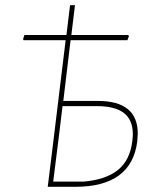

<svg xmlns="http://www.w3.org/2000/svg" viewBox="-20 -720 602 740"><path d="M511 -205Q511 -197 509 -175Q487 0 270 0H164L188 -195L233 -565H71L69 -569L74 -585H236L250 -700H269L255 -585H474L477 -581L471 -565H252L224 -331H357Q511 -331 511 -205ZM492 -202Q492 -258 457.5 -284.5Q423 -311 353 -311H221L207 -195L185 -20H301Q387 -27 434 -64.5Q481 -102 490 -176Q492 -194 492 -202Z"/></svg>

Font: Luna Sans Thin
Style: Italic
Weight: 250
Italic angle: -7°
Designer: Juan Pablo del Peral
Foundry: Huerta Tipografica
Version: Version 2.001; ttfautohint (v1.5)